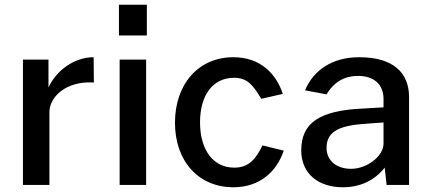

<svg xmlns="http://www.w3.org/2000/svg" viewBox="-20 -782 1815 812"><path d="M189 0V-308C189 -372 260 -441 377 -433L376 -540C294 -540 218 -484 185 -412V-530H77V0Z M486 -530V0H598V-530ZM483 -762V-632H601V-762Z M967 -540C819 -540 720 -426 720 -263C720 -101 819 10 967 10C1080 10 1151 -58 1180 -145L1090 -167C1063 -112 1034 -73 971 -73C882 -73 826 -147 826 -265C826 -381 881 -453 970 -453C1028 -453 1051 -420 1085 -364L1176 -385C1149 -468 1083 -540 967 -540Z M1430 10C1505 10 1565 -20 1607 -73L1615 0H1710V-371C1710 -474 1644 -540 1499 -540C1384 -540 1305 -484 1270 -400L1361 -383C1395 -439 1441 -461 1494 -461C1562 -461 1602 -425 1602 -363V-328L1516 -323C1332 -315 1254 -263 1254 -146C1254 -47 1327 10 1430 10ZM1465 -68C1405 -68 1361 -101 1361 -157C1361 -231 1424 -252 1531 -259L1602 -264V-175C1602 -120 1530 -68 1465 -68Z"/></svg>

Font: Cheyenne Sans Medium
Style: Regular
Weight: 500
Designer: The Public Sans project authors (U.S. Web Design System), Libre Franklin designed by Pablo Impallari and Rodrigo Fuenzal
Foundry: The Cheyenne Sans Project Authors
Version: Version 2.007